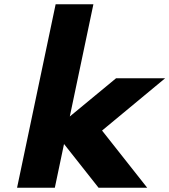

<svg xmlns="http://www.w3.org/2000/svg" viewBox="-20 -880 794 900"><path d="M753.9 -513H523.9L307.2 -334L417.8 -860H240.8L60 0H237L280.1 -205L442 0H670L458.4 -268Z"/></svg>

Font: Hussar
Style: BdOblTwo
Weight: 700
Foundry: Cannot Into Space Fonts
Version: Version 2.00